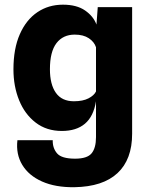

<svg xmlns="http://www.w3.org/2000/svg" viewBox="-20 -576 640 821"><path d="M298 224.5Q217 225.5 160 200.2Q103 175 75.2 129Q47.5 83 54.5 23.5H205.5Q204.5 57 224 79.8Q243.5 102.5 301 102.5Q353 102.5 371.8 79.5Q390.5 56.5 390.5 10.5V-143Q380 -78 343.2 -47Q306.5 -16 244.5 -16Q179 -16 132.5 -51.8Q86 -87.5 61.8 -147.2Q37.5 -207 37.5 -279.5Q37.5 -368 64.8 -429.8Q92 -491.5 139.8 -523.8Q187.5 -556 249 -556Q308 -556 343.8 -531.2Q379.5 -506.5 392.5 -471L398 -545.5H545V-4Q545 106 482.5 164.2Q420 222.5 298 224.5ZM296 -143Q334.5 -143 358.5 -155.5Q382.5 -168 390.5 -185V-374Q383 -397 359.8 -412.5Q336.5 -428 299.5 -428Q249.5 -428 221.5 -391.5Q193.5 -355 193.5 -280Q193.5 -215 219 -179Q244.5 -143 296 -143Z"/></svg>

Font: Spline Sans
Style: Bold
Weight: 700
Designer: Eben Sorkin, Mirko Velimirovic
Foundry: Sorkin Type
Version: Version 1.000; ttfautohint (v1.8.3)